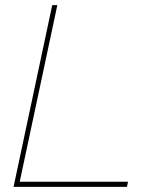

<svg xmlns="http://www.w3.org/2000/svg" viewBox="-20 -730 592 750"><path d="M184 -710H204L57 -20H480L476 0H33Z"/></svg>

Font: Raleway Thin Thin
Style: Italic
Weight: 250
Italic angle: -12°
Version: Version 4.026